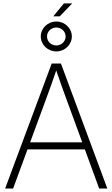

<svg xmlns="http://www.w3.org/2000/svg" viewBox="-20 -1097 654 1117"><path d="M9.8 0H56.2L140.1 -228H473.6L557.1 0H604.5L334.5 -727.5H280.8ZM307.6 -797.9C357.4 -797.9 397.9 -836.9 397.9 -884.8C397.9 -932.6 357.4 -971.7 307.6 -971.7C257.8 -971.7 217.3 -932.6 217.3 -884.8C217.3 -836.9 257.8 -797.9 307.6 -797.9ZM307.6 -832.5C277.8 -832.5 253.4 -856 253.4 -884.8C253.4 -913.6 277.8 -937 307.6 -937C337.4 -937 361.8 -913.6 361.8 -884.8C361.8 -856 337.4 -832.5 307.6 -832.5ZM290 -1002H327.6L399.9 -1077.1H351.6ZM155.3 -269 248.5 -522C266.6 -570.8 285.2 -622.1 307.1 -687C329.6 -622.1 347.7 -570.8 365.7 -522L458.5 -269Z"/></svg>

Font: Raveo Display Display ExLight
Style: Regular
Weight: 200
Designer: Jakub Foglar, Rasmus Andersson (Inter)
Foundry: Jakubfoglar.com
Version: Version 1.100;Glyphs 3.2.3 (3260)